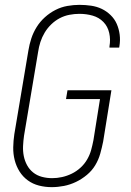

<svg xmlns="http://www.w3.org/2000/svg" viewBox="-20 -763 540 791"><path d="M193 8Q166 8 140.5 1.5Q115 -5 94.5 -20Q74 -35 60.5 -56.5Q47 -78 40.5 -103.5Q34 -129 34.5 -156Q35 -183 39 -210L97 -555Q101 -580 109 -604.5Q117 -629 131 -651.5Q145 -674 165 -692Q185 -710 208.5 -722Q232 -734 257.5 -738.5Q283 -743 307 -743Q332 -743 355.5 -739.5Q379 -736 399 -726.5Q419 -717 435.5 -701Q452 -685 461 -664.5Q470 -644 473 -620.5Q476 -597 472 -573L471 -567H431V-572Q436 -600 430 -627Q424 -654 406 -672.5Q388 -691 362 -698.5Q336 -706 307 -706Q287 -706 266 -702Q245 -698 226 -688Q207 -678 191 -662.5Q175 -647 164 -628.5Q153 -610 146.5 -590Q140 -570 137 -549L79 -204Q76 -183 75 -161.5Q74 -140 78 -120Q82 -100 91.5 -82.5Q101 -65 116.5 -52.5Q132 -40 152.5 -34.5Q173 -29 195 -29Q215 -29 235.5 -33.5Q256 -38 275.5 -47.5Q295 -57 311.5 -72Q328 -87 339 -106Q350 -125 355.5 -145Q361 -165 365 -186L392 -355H252L258 -391H439L405 -180Q400 -155 393 -130Q386 -105 372.5 -82.5Q359 -60 338 -42.5Q317 -25 293 -13.5Q269 -2 243.5 3Q218 8 193 8Z"/></svg>

Font: Iosevka SS18 Extralight
Style: Italic
Weight: 200
Italic angle: -9°
Monospace: yes
Designer: Belleve Invis
Foundry: Belleve Invis
Version: Version 25.1.1; ttfautohint (v1.8.4)